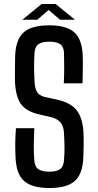

<svg xmlns="http://www.w3.org/2000/svg" viewBox="-20 -935 494 963"><path d="M228 8Q140 8 100.5 -27.5Q61 -63 58 -146Q56 -184 56.5 -218.5Q57 -253 60 -292H152Q150 -249 149.5 -209.5Q149 -170 152 -132Q154 -100 171.5 -87Q189 -74 228 -74Q265 -74 282 -87Q299 -100 301 -132Q304 -163 303.5 -198.5Q303 -234 301 -265Q300 -300 284.5 -319.5Q269 -339 238 -347L173 -362Q107 -378 82 -417.5Q57 -457 55 -532Q55 -562 55 -592.5Q55 -623 56 -655Q59 -737 98.5 -772.5Q138 -808 228 -808Q314 -808 353 -772.5Q392 -737 395 -654Q396 -625 395.5 -589.5Q395 -554 394 -517H300Q302 -560 302 -596.5Q302 -633 301 -669Q300 -700 282.5 -713Q265 -726 227 -726Q190 -726 172.5 -713Q155 -700 153 -669Q151 -634 151 -600.5Q151 -567 153 -532Q154 -494 165 -475Q176 -456 203 -449L263 -436Q337 -420 366.5 -379.5Q396 -339 399 -265Q400 -237 399.5 -205.5Q399 -174 398 -146Q395 -63 355.5 -27.5Q316 8 228 8ZM92 -836 189 -915H259L356 -836H281L224 -885L167 -836Z"/></svg>

Font: Big Shoulders Text SemiBold
Style: Regular
Weight: 600
Designer: Patric King
Foundry: XO Type Co
Version: Version 1.000; ttfautohint (v1.8.2)